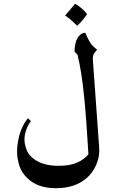

<svg xmlns="http://www.w3.org/2000/svg" viewBox="-20 -854 603 1012"><path d="M503 -73Q506 -29 487.5 14Q469 57 435 86Q374 138 275 138Q180 138 126 87Q95 58 82.5 20.5Q70 -17 70 -55Q70 -104 87 -157Q101 -199 127 -231L143 -215Q130 -200 119.5 -173Q109 -146 109 -118Q109 -94 120 -64.5Q131 -35 163 -13Q210 20 289 20Q349 20 387.5 2.5Q426 -15 446 -41Q436 -217 424 -339Q409 -488 388 -567L373 -581Q373 -586 374 -602Q375 -618 381 -637Q395 -677 429 -682Q445 -645 456.5 -627.5Q468 -610 492 -592Q478 -576 473.5 -568Q469 -560 469 -546Q469 -537 470 -531Q478 -429 503 -73ZM439 -779Q430 -766 418 -751Q406 -736 387 -718Q346 -759 323 -772Q365 -820 376 -834Q393 -825 411.5 -809Q430 -793 439 -779Z"/></svg>

Font: Katibeh
Style: Regular
Weight: 400
Designer: Arabic design by Kourosh Beigpour, Latin design by Eduardo Tunni, engineering by Lasse Fister
Version: Version 1.000